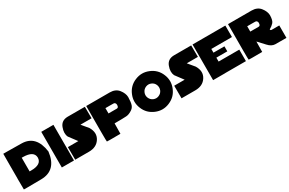

<svg xmlns="http://www.w3.org/2000/svg" viewBox="160 -2149 5329 3540"><g transform="rotate(-30 2825.0 -378.5)"><path d="M553.7 -379.9Q550.8 -523.4 319.3 -525.4Q86.9 -526.4 36.1 -526.4Q36.1 -603.5 37.1 -758.8Q62.5 -758.8 109.4 -758.8Q214.8 -758.8 425.8 -754.9Q728.5 -749 779.3 -378.9Q735.4 -4.9 408.2 -1Q197.3 2 103.5 2Q52.7 2 37.1 1Q36.1 -77.1 35.2 -234.4Q93.8 -234.4 323.2 -234.4Q551.8 -233.4 553.7 -379.9ZM36.1 -526.4Q100.6 -526.4 294.9 -525.4Q294.9 -453.1 294.9 -234.4Q230.5 -234.4 36.1 -234.4Q36.1 -307.6 36.1 -526.4Z M845.7 -758.8Q910.2 -758.8 1104.5 -758.8Q1104.5 -569.3 1104.5 0Q1040 0 845.7 0Q845.7 -190.4 845.7 -758.8Z M1130.9 -1Q1130.9 -68.4 1129.9 -269.5Q1279.3 -269.5 1316.4 -269.5Q1352.5 -269.5 1352.5 -269.5Q1321.3 -312.5 1272.5 -376Q1224.6 -440.4 1224.6 -440.4Q1185.5 -524.4 1229.5 -639.6Q1272.5 -753.9 1403.3 -756.8Q1526.4 -756.8 1772.5 -756.8Q1773.4 -695.3 1774.4 -511.7Q1714.8 -511.7 1537.1 -511.7Q1565.4 -477.5 1608.4 -425.8Q1651.4 -374 1651.4 -374Q1734.4 -232.4 1659.2 -116.2Q1585.9 -1 1423.8 -1Q1421.9 -1 1419.9 -1Q1324.2 -1 1130.9 -1Z M1804.7 1Q1800.8 -1 1800.8 -193.4Q1800.8 -234.4 1800.8 -284.2Q1801.8 -567.4 1801.8 -756.8Q1966.8 -756.8 2296.9 -756.8Q2298.8 -756.8 2301.8 -756.8Q2424.8 -756.8 2488.3 -675.8Q2552.7 -593.8 2554.7 -512.7Q2552.7 -402.3 2533.2 -347.7Q2512.7 -292 2456.1 -261.7Q2397.5 -225.6 2344.7 -222.7Q2293 -218.8 2094.7 -217.8Q2093.8 -144.5 2091.8 2Q2019.5 2 1914.1 2.9Q1886.7 2.9 1866.2 2.9Q1807.6 2.9 1804.7 1ZM2267.6 -432.6Q2287.1 -432.6 2296.9 -449.2Q2305.7 -464.8 2305.7 -492.2Q2306.6 -512.7 2293.9 -529.3Q2281.2 -545.9 2260.7 -544.9Q2260.7 -544.9 2196.3 -545.9Q2131.8 -545.9 2088.9 -545.9Q2088.9 -507.8 2088.9 -432.6Q2133.8 -432.6 2267.6 -432.6Z M3259.8 -111.3Q3208 -60.5 3135.7 -30.3Q3063.5 0 2991.2 0Q2918.9 0 2846.7 -30.3Q2774.4 -60.5 2722.7 -111.3Q2670.9 -163.1 2641.6 -235.4Q2611.3 -307.6 2611.3 -379.9Q2611.3 -453.1 2641.6 -524.4Q2670.9 -596.7 2722.7 -648.4Q2774.4 -700.2 2846.7 -729.5Q2918.9 -759.8 2991.2 -759.8Q3063.5 -759.8 3135.7 -729.5Q3208 -700.2 3259.8 -648.4Q3311.5 -596.7 3340.8 -524.4Q3371.1 -453.1 3371.1 -379.9Q3371.1 -307.6 3340.8 -235.4Q3311.5 -163.1 3259.8 -111.3ZM3137.7 -380.9Q3137.7 -409.2 3127 -436.5Q3115.2 -464.8 3095.7 -484.4Q3076.2 -503.9 3047.9 -515.6Q3020.5 -527.3 2992.2 -527.3Q2964.8 -527.3 2936.5 -515.6Q2909.2 -503.9 2889.6 -484.4Q2870.1 -464.8 2858.4 -436.5Q2846.7 -409.2 2846.7 -380.9Q2846.7 -353.5 2858.4 -325.2Q2870.1 -297.9 2889.6 -278.3Q2909.2 -258.8 2936.5 -247.1Q2964.8 -235.4 2992.2 -235.4Q3020.5 -235.4 3047.9 -247.1Q3076.2 -258.8 3095.7 -278.3Q3115.2 -297.9 3127 -325.2Q3137.7 -353.5 3137.7 -380.9Z M3394.5 -1Q3394.5 -68.4 3393.6 -269.5Q3543 -269.5 3580.1 -269.5Q3616.2 -269.5 3616.2 -269.5Q3585 -312.5 3536.1 -376Q3488.3 -440.4 3488.3 -440.4Q3449.2 -524.4 3493.2 -639.6Q3536.1 -753.9 3667 -756.8Q3790 -756.8 4036.1 -756.8Q4037.1 -695.3 4038.1 -511.7Q3978.5 -511.7 3800.8 -511.7Q3829.1 -477.5 3872.1 -425.8Q3915 -374 3915 -374Q3998 -232.4 3922.9 -116.2Q3849.6 -1 3687.5 -1Q3685.5 -1 3683.6 -1Q3587.9 -1 3394.5 -1Z M4066.4 -758.8Q4130.9 -758.8 4325.2 -758.8Q4325.2 -569.3 4325.2 0Q4260.7 0 4066.4 0Q4066.4 -190.4 4066.4 -758.8ZM4765.6 -1Q4656.2 -1 4325.2 -1Q4325.2 -61.5 4325.2 -246.1Q4435.5 -246.1 4765.6 -246.1Q4765.6 -184.6 4765.6 -1ZM4764.6 -514.6Q4654.3 -514.6 4324.2 -514.6Q4324.2 -575.2 4324.2 -758.8Q4434.6 -758.8 4764.6 -758.8Q4764.6 -698.2 4764.6 -514.6ZM4558.6 -329.1Q4500 -329.1 4324.2 -329.1Q4324.2 -355.5 4324.2 -435.5Q4382.8 -435.5 4558.6 -435.5Q4558.6 -409.2 4558.6 -329.1Z M4823.2 1Q4819.3 -1 4819.3 -193.4Q4819.3 -234.4 4819.3 -284.2Q4820.3 -567.4 4820.3 -756.8Q4985.4 -756.8 5315.4 -756.8Q5317.4 -756.8 5320.3 -756.8Q5443.4 -756.8 5506.8 -675.8Q5571.3 -593.8 5573.2 -512.7Q5571.3 -402.3 5533.2 -361.3Q5495.1 -319.3 5439.5 -289.1Q5438.5 -287.1 5438.5 -284.2Q5438.5 -281.2 5438.5 -281.2Q5439.5 -279.3 5440.4 -277.3Q5441.4 -276.4 5444.3 -273.4Q5445.3 -271.5 5446.3 -270.5Q5448.2 -268.6 5448.2 -268.6Q5450.2 -267.6 5454.1 -265.6Q5456.1 -265.6 5462.9 -263.7Q5503.9 -263.7 5627 -263.7Q5627 -197.3 5627 1Q5567.4 1 5388.7 0Q5310.5 -2.9 5243.2 -78.1Q5175.8 -153.3 5113.3 -217.8Q5112.3 -144.5 5110.4 2Q5038.1 2 4932.6 2.9Q4905.3 2.9 4884.8 2.9Q4826.2 2.9 4823.2 1ZM5286.1 -432.6Q5305.7 -432.6 5315.4 -449.2Q5324.2 -464.8 5324.2 -492.2Q5325.2 -512.7 5312.5 -529.3Q5299.8 -545.9 5279.3 -544.9Q5279.3 -544.9 5214.8 -545.9Q5150.4 -545.9 5107.4 -545.9Q5107.4 -507.8 5107.4 -432.6Q5152.3 -432.6 5286.1 -432.6Z"/></g></svg>

Font: Star Wars
Style: Regular
Weight: 400
Version: Version 1.0